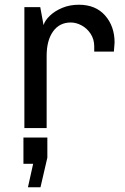

<svg xmlns="http://www.w3.org/2000/svg" viewBox="-20 -541 530 811"><path d="M464 -361 461 -323H378V-345Q378 -375 363 -398Q348 -421 325 -433.5Q302 -446 279 -446Q231 -446 204 -408Q177 -370 177 -305V0H83V-511H150L164 -435Q170 -455 191 -475Q212 -495 243.5 -508Q275 -521 313 -521Q384 -521 424 -475.5Q464 -430 464 -361ZM180 125 151 250H98L120 151H79V40H180Z"/></svg>

Font: Chivo
Style: Regular
Weight: 400
Designer: Hector Gatti
Foundry: Omnibus-Type
Version: Version 1.003